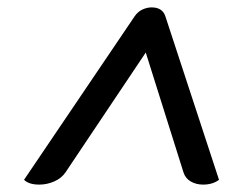

<svg xmlns="http://www.w3.org/2000/svg" viewBox="-20 -740 657 519"><path d="M344 -696Q352 -708 364.5 -714Q377 -720 390 -720Q419 -720 427 -696L572 -254Q555 -241 529 -241Q510 -241 495.5 -249.5Q481 -258 476 -274L374 -598L157 -274Q146 -258 126.5 -249.5Q107 -241 86 -241Q58 -241 45 -254Z"/></svg>

Font: K2D
Style: Italic
Weight: 400
Italic angle: -10°
Designer: Katatrad Aksorn Co.,Ltd.
Foundry: Cadson Demak Co.,Ltd.
Version: Version 1.000; ttfautohint (v1.6)